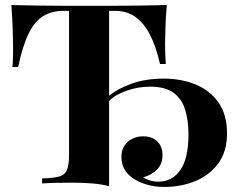

<svg xmlns="http://www.w3.org/2000/svg" viewBox="-20 -728 942 762"><path d="M642 -708Q638 -661 636.5 -617Q635 -573 635 -550Q635 -528 636 -508Q637 -488 638 -474H615Q599 -545 574.5 -591.5Q550 -638 516.5 -661.5Q483 -685 436 -685H413V11Q383 3 346 0Q309 -3 268 -3Q240 -3 208.5 -2.5Q177 -2 147 0V-20Q192 -21 215 -27.5Q238 -34 246 -54Q254 -74 254 -114V-685H232Q186 -685 152 -664.5Q118 -644 94 -595.5Q70 -547 52 -462H29Q31 -476 31.5 -496Q32 -516 32 -538Q32 -563 30.5 -610Q29 -657 25 -708Q71 -707 125.5 -706Q180 -705 235 -705Q290 -705 334 -705Q379 -705 433.5 -705Q488 -705 543 -706Q598 -707 642 -708ZM630 -416Q701 -416 758 -392Q815 -368 848 -320Q881 -272 881 -199Q881 -126 846 -79Q811 -32 754.5 -9Q698 14 631 14Q590 14 551 1Q512 -12 487 -38.5Q462 -65 462 -106Q462 -143 487 -165Q512 -187 548 -187Q583 -187 604 -167Q625 -147 625 -112Q625 -78 604 -56Q583 -34 548 -24Q557 -18 573.5 -12.5Q590 -7 609 -7Q663 -7 695.5 -53Q728 -99 728 -195Q728 -249 715 -292Q702 -335 669 -359.5Q636 -384 576 -384Q527 -384 481 -367.5Q435 -351 413 -327V-348Q447 -376 502.5 -396Q558 -416 630 -416Z"/></svg>

Font: Playfair Display
Style: Bold
Weight: 700
Designer: Claus Eggers Sørensen
Foundry: Claus Eggers Sørensen
Version: Version 1.203